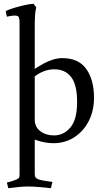

<svg xmlns="http://www.w3.org/2000/svg" viewBox="-20 -738 557 1011"><path d="M261 16Q216 16 168.5 -1Q121 -18 83 -40V-622Q83 -639 79 -647.5Q75 -656 58 -656Q45 -656 30.5 -653Q16 -650 16 -650L10 -680Q29 -689 56 -697Q83 -705 110 -711Q137 -717 156 -718L171 -700Q166 -681 164.5 -657Q163 -633 163 -602V-375Q163 -375 176 -383.5Q189 -392 210 -403.5Q231 -415 257 -423.5Q283 -432 308 -432Q394 -432 434.5 -374.5Q475 -317 475 -224Q475 -155 447.5 -101Q420 -47 371.5 -15.5Q323 16 261 16ZM267 -373Q238 -373 214 -364Q190 -355 176.5 -345.5Q163 -336 163 -336V-107Q163 -70 192 -47.5Q221 -25 265 -25Q315 -25 350.5 -66.5Q386 -108 386 -201Q386 -292 354.5 -332.5Q323 -373 267 -373ZM83 179V-74Q83 -74 89 -69.5Q95 -65 104 -57.5Q113 -50 123 -42Q133 -34 142 -26.5Q151 -19 157 -14.5Q163 -10 163 -10V178Q163 190 167 196Q171 202 184 207Q193 210 210 213Q227 216 241.5 218Q256 220 256 220L248 253Q215 249 181 246.5Q147 244 127 244Q108 244 81.5 246.5Q55 249 24 253L16 223Q16 223 25 221Q34 219 46 215Q58 211 67 207Q78 202 80.5 197Q83 192 83 179Z"/></svg>

Font: Buenard
Style: Regular
Weight: 400
Version: Version 2.000